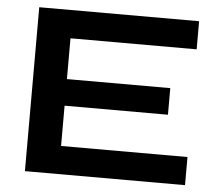

<svg xmlns="http://www.w3.org/2000/svg" viewBox="-48 -701 866 755"><g transform="rotate(5 384.5 -323.5)"><path d="M210 -270V-111H709V0H77V-647H708V-536H210V-375H618V-270Z"/></g></svg>

Font: Syne
Style: Bold
Weight: 700
Designer: Lucas Descroix
Foundry: Bonjour Monde
Version: Version 2.200